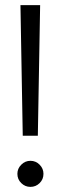

<svg xmlns="http://www.w3.org/2000/svg" viewBox="-20 -725 238 751"><path d="M69 -194 60 -705H137L128 -194ZM99 6Q78.3 6 63.2 -8.8Q48 -23.5 48 -45Q48 -65.7 63.2 -80.8Q78.3 -96 99 -96Q120 -96 135 -80.8Q150 -65.7 150 -45Q150 -23.5 135 -8.8Q120 6 99 6Z"/></svg>

Font: Red Hat Display VF
Style: Regular
Weight: 300
Designer: Pentagram, MCKL
Foundry: Pentagram, MCKL
Version: Version 1.023